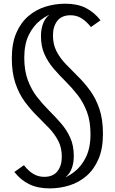

<svg xmlns="http://www.w3.org/2000/svg" viewBox="-20 -820 636 1064"><path d="M273.5 -623.5Q273.5 -574 293.2 -535.8Q313 -497.5 344.8 -464.5Q376.5 -431.5 412 -396.5Q447.5 -361.5 479.2 -318.2Q511 -275 530.8 -216.8Q550.5 -158.5 550.5 -78Q550.5 4 525.8 61.5Q501 119 459.2 155Q417.5 191 364.5 207.5Q311.5 224 255 224L218.5 191.5Q259.5 191.5 305 177.8Q350.5 164 390.8 133.2Q431 102.5 456.2 51Q481.5 -0.5 481.5 -76Q481.5 -148 461.8 -200.2Q442 -252.5 410.8 -292.8Q379.5 -333 344.5 -367.8Q309.5 -402.5 278.2 -438.5Q247 -474.5 227 -518.2Q207 -562 207 -620.5Q207 -663.5 221.8 -697Q236.5 -730.5 269.8 -749.5Q303 -768.5 359.5 -768.5L341.5 -799.5Q408 -799.5 454.8 -776.2Q501.5 -753 537 -707.5L484 -670Q458.5 -702 431.5 -718.8Q404.5 -735.5 371 -735.5Q322 -735.5 297.8 -704.5Q273.5 -673.5 273.5 -623.5ZM322.5 48.5Q322.5 -1.5 302.8 -39.5Q283 -77.5 251.2 -110.8Q219.5 -144 184 -179Q148.5 -214 116.8 -257.2Q85 -300.5 65.2 -359Q45.5 -417.5 45.5 -497.5Q45.5 -579.5 70.2 -637Q95 -694.5 137 -730.5Q179 -766.5 232 -783Q285 -799.5 341.5 -799.5L377.5 -766.5Q337 -766.5 291.2 -753Q245.5 -739.5 205.2 -708.8Q165 -678 139.8 -626.8Q114.5 -575.5 114.5 -500Q114.5 -428.5 134.2 -375.8Q154 -323 185.2 -282.8Q216.5 -242.5 251.8 -207.5Q287 -172.5 318.2 -136.5Q349.5 -100.5 369.2 -57Q389 -13.5 389 45.5Q389 88.5 374.2 121.8Q359.5 155 326.2 174Q293 193 237 193L255 224Q190 224 142.8 201.2Q95.5 178.5 59.5 133L112.5 95.5Q138 128 165.2 144Q192.5 160 225 160Q274 160 298.2 129.2Q322.5 98.5 322.5 48.5Z"/></svg>

Font: Hepta Slab
Style: Regular
Weight: 400
Designer: Michael LaGattuta
Foundry: Michael LaGattuta
Version: Version 1.100